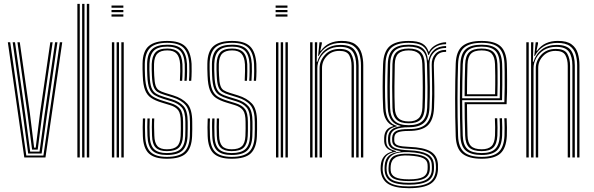

<svg xmlns="http://www.w3.org/2000/svg" viewBox="-20 -820 3093 1000"><path d="M106.5 0 20.8 -600H33.2L117 -10H206.2L291.8 -600H304.2L216.8 0ZM126.8 -20.2 99.5 -220.8 46 -600H58.2L111.5 -224.2L137.2 -30.5H186L212.2 -223L267 -600H279.2L224.2 -219L196.8 -20.2ZM147 -40.8 123.2 -227.8 70.8 -600H83L135.5 -231.2L157.8 -51H166L188.5 -230.5L242 -600H254.2L200.5 -227.2L176.5 -40.8Z M432.2 0V-800H444.8V0ZM383 0V-800H395.5V0ZM407.8 0V-800H420V0Z M560.8 -779.8V-791.2H622.5V-779.8ZM560.8 -756.5V-768H622.5V-756.5ZM560.8 -733.5V-745H622.5V-733.5ZM612 0V-600H624.5V0ZM562.8 0V-600H575.2V0ZM587.5 0V-600H599.8V0Z M849 -32.8Q810 -32.8 791.5 -51Q773 -69.2 771.8 -113.5Q771 -137.8 770.8 -157.9Q770.5 -178 771.8 -203H783.5Q782.2 -177.5 782.6 -157.6Q783 -137.8 783.8 -113.8Q784.8 -75.8 799.9 -59.1Q815 -42.5 849 -42.5Q885.2 -42.5 902.1 -58.2Q919 -74 920.8 -111.8Q922 -136.8 921.8 -149.2Q921.5 -161.8 921.5 -184.8Q921.5 -228.5 908.1 -246Q894.8 -263.5 866.5 -272.2L823 -285.5Q788.5 -295.8 767.2 -310Q746 -324.2 735.6 -350.9Q725.2 -377.5 723.5 -425.8Q722.5 -447.8 722.4 -460.5Q722.2 -473.2 722.5 -488.8Q723.5 -553.5 754.9 -580.1Q786.2 -606.8 851.2 -606.8Q915.2 -606.8 944.4 -579Q973.5 -551.2 977.8 -487.5Q978.5 -476 978.2 -448.4Q978 -420.8 976 -399H964.2Q966.2 -422 966.4 -448.9Q966.5 -475.8 965.8 -487.2Q962.2 -545 936 -571Q909.8 -597 851.2 -597Q789.5 -597 762.5 -571Q735.5 -545 734.2 -487.5Q734 -473.5 734.2 -460Q734.5 -446.5 735.2 -426Q737.5 -378.8 747.4 -354Q757.2 -329.2 776.6 -317.1Q796 -305 826.5 -295.8L869.8 -282.5Q902.5 -272.5 918 -252.5Q933.5 -232.5 933.5 -184.8Q933.5 -167.8 933.6 -157.8Q933.8 -147.8 933.6 -137.9Q933.5 -128 932.8 -111Q930.8 -70.5 912.1 -51.6Q893.5 -32.8 849 -32.8ZM849 -12.8Q797.2 -12.8 773.5 -35.6Q749.8 -58.5 748 -112.8Q747.2 -135.5 747 -157.5Q746.8 -179.5 748 -203H759.8Q758.8 -179.8 758.9 -158.2Q759 -136.8 759.8 -113Q761.2 -63.8 782.6 -43.2Q804 -22.8 849 -22.8Q897.2 -22.8 920 -42.9Q942.8 -63 944.8 -111.2Q945.8 -132.2 945.6 -148Q945.5 -163.8 945.5 -184.8Q945.5 -238.8 926.8 -260.2Q908 -281.8 872.8 -292.5L830 -305.5Q803 -313.8 785.4 -324.4Q767.8 -335 758.4 -358Q749 -381 747.2 -426.2Q746.5 -444.2 746.2 -458.6Q746 -473 746.2 -487.2Q747.2 -541.2 772.5 -564.2Q797.8 -587.2 851.2 -587.2Q905 -587.2 927.9 -562.6Q950.8 -538 954 -486.8Q954.8 -473 954.4 -446.4Q954 -419.8 952.2 -399H940.5Q942.2 -419.5 942.5 -447.9Q942.8 -476.2 942.2 -485.8Q939.2 -535.2 917.6 -556.2Q896 -577.2 851.2 -577.2Q802.2 -577.2 781.1 -555.8Q760 -534.2 758.5 -487.8Q757.8 -468.2 758.2 -456.8Q758.8 -445.2 759.5 -426.2Q761 -384.5 768.9 -363.5Q776.8 -342.5 792.4 -332.9Q808 -323.2 833.2 -315.8L875.8 -302.8Q916.2 -290.2 936.9 -266.1Q957.5 -242 957.5 -184.8Q957.5 -165.2 957.6 -149.5Q957.8 -133.8 956.8 -111Q954.5 -59 930 -35.9Q905.5 -12.8 849 -12.8ZM849 6.8Q784.2 6.8 755.2 -20.8Q726.2 -48.2 724 -111.8Q723.2 -134.8 723.1 -156.9Q723 -179 724.2 -203H736.2Q734.8 -179.2 735 -157Q735.2 -134.8 736 -112.2Q738 -53 764.6 -28Q791.2 -3 849 -3Q911.5 -3 938.9 -28.2Q966.2 -53.5 968.8 -110.5Q969.8 -135.2 969.6 -147.2Q969.5 -159.2 969.5 -184.8Q969.5 -244.8 947.1 -271.9Q924.8 -299 879 -313L836.8 -326Q814 -332.8 800.2 -341.4Q786.5 -350 779.6 -369Q772.8 -388 771.2 -426.5Q770.5 -447 770.1 -458.1Q769.8 -469.2 770.2 -486.5Q772 -527.2 789.8 -547.2Q807.5 -567.2 851.2 -567.2Q890 -567.2 908.9 -548.5Q927.8 -529.8 930.2 -485.5Q930.8 -476 930.6 -449.2Q930.5 -422.5 928.8 -399H917Q918.5 -422.8 918.8 -448.9Q919 -475 918.2 -485.2Q916 -522.8 900.4 -540.1Q884.8 -557.5 851.2 -557.5Q816.5 -557.5 800 -541Q783.5 -524.5 782.2 -486.5Q781.8 -468.5 782.1 -456.8Q782.5 -445 783.2 -426.8Q784.8 -391.8 790.2 -374.6Q795.8 -357.5 807.6 -350Q819.5 -342.5 840 -336.2L882 -323.2Q928.8 -308.8 955 -280.4Q981.2 -252 981.2 -184.8Q981.2 -159.2 981.4 -147.1Q981.5 -135 980.5 -110.2Q978 -49.8 948.9 -21.5Q919.8 6.8 849 6.8Z M1186.5 -32.8Q1147.5 -32.8 1129 -51Q1110.5 -69.2 1109.2 -113.5Q1108.5 -137.8 1108.2 -157.9Q1108 -178 1109.2 -203H1121Q1119.8 -177.5 1120.1 -157.6Q1120.5 -137.8 1121.2 -113.8Q1122.2 -75.8 1137.4 -59.1Q1152.5 -42.5 1186.5 -42.5Q1222.8 -42.5 1239.6 -58.2Q1256.5 -74 1258.2 -111.8Q1259.5 -136.8 1259.2 -149.2Q1259 -161.8 1259 -184.8Q1259 -228.5 1245.6 -246Q1232.2 -263.5 1204 -272.2L1160.5 -285.5Q1126 -295.8 1104.8 -310Q1083.5 -324.2 1073.1 -350.9Q1062.8 -377.5 1061 -425.8Q1060 -447.8 1059.9 -460.5Q1059.8 -473.2 1060 -488.8Q1061 -553.5 1092.4 -580.1Q1123.8 -606.8 1188.8 -606.8Q1252.8 -606.8 1281.9 -579Q1311 -551.2 1315.2 -487.5Q1316 -476 1315.8 -448.4Q1315.5 -420.8 1313.5 -399H1301.8Q1303.8 -422 1303.9 -448.9Q1304 -475.8 1303.2 -487.2Q1299.8 -545 1273.5 -571Q1247.2 -597 1188.8 -597Q1127 -597 1100 -571Q1073 -545 1071.8 -487.5Q1071.5 -473.5 1071.8 -460Q1072 -446.5 1072.8 -426Q1075 -378.8 1084.9 -354Q1094.8 -329.2 1114.1 -317.1Q1133.5 -305 1164 -295.8L1207.2 -282.5Q1240 -272.5 1255.5 -252.5Q1271 -232.5 1271 -184.8Q1271 -167.8 1271.1 -157.8Q1271.2 -147.8 1271.1 -137.9Q1271 -128 1270.2 -111Q1268.2 -70.5 1249.6 -51.6Q1231 -32.8 1186.5 -32.8ZM1186.5 -12.8Q1134.8 -12.8 1111 -35.6Q1087.2 -58.5 1085.5 -112.8Q1084.8 -135.5 1084.5 -157.5Q1084.2 -179.5 1085.5 -203H1097.2Q1096.2 -179.8 1096.4 -158.2Q1096.5 -136.8 1097.2 -113Q1098.8 -63.8 1120.1 -43.2Q1141.5 -22.8 1186.5 -22.8Q1234.8 -22.8 1257.5 -42.9Q1280.2 -63 1282.2 -111.2Q1283.2 -132.2 1283.1 -148Q1283 -163.8 1283 -184.8Q1283 -238.8 1264.2 -260.2Q1245.5 -281.8 1210.2 -292.5L1167.5 -305.5Q1140.5 -313.8 1122.9 -324.4Q1105.2 -335 1095.9 -358Q1086.5 -381 1084.8 -426.2Q1084 -444.2 1083.8 -458.6Q1083.5 -473 1083.8 -487.2Q1084.8 -541.2 1110 -564.2Q1135.2 -587.2 1188.8 -587.2Q1242.5 -587.2 1265.4 -562.6Q1288.2 -538 1291.5 -486.8Q1292.2 -473 1291.9 -446.4Q1291.5 -419.8 1289.8 -399H1278Q1279.8 -419.5 1280 -447.9Q1280.2 -476.2 1279.8 -485.8Q1276.8 -535.2 1255.1 -556.2Q1233.5 -577.2 1188.8 -577.2Q1139.8 -577.2 1118.6 -555.8Q1097.5 -534.2 1096 -487.8Q1095.2 -468.2 1095.8 -456.8Q1096.2 -445.2 1097 -426.2Q1098.5 -384.5 1106.4 -363.5Q1114.2 -342.5 1129.9 -332.9Q1145.5 -323.2 1170.8 -315.8L1213.2 -302.8Q1253.8 -290.2 1274.4 -266.1Q1295 -242 1295 -184.8Q1295 -165.2 1295.1 -149.5Q1295.2 -133.8 1294.2 -111Q1292 -59 1267.5 -35.9Q1243 -12.8 1186.5 -12.8ZM1186.5 6.8Q1121.8 6.8 1092.8 -20.8Q1063.8 -48.2 1061.5 -111.8Q1060.8 -134.8 1060.6 -156.9Q1060.5 -179 1061.8 -203H1073.8Q1072.2 -179.2 1072.5 -157Q1072.8 -134.8 1073.5 -112.2Q1075.5 -53 1102.1 -28Q1128.8 -3 1186.5 -3Q1249 -3 1276.4 -28.2Q1303.8 -53.5 1306.2 -110.5Q1307.2 -135.2 1307.1 -147.2Q1307 -159.2 1307 -184.8Q1307 -244.8 1284.6 -271.9Q1262.2 -299 1216.5 -313L1174.2 -326Q1151.5 -332.8 1137.8 -341.4Q1124 -350 1117.1 -369Q1110.2 -388 1108.8 -426.5Q1108 -447 1107.6 -458.1Q1107.2 -469.2 1107.8 -486.5Q1109.5 -527.2 1127.2 -547.2Q1145 -567.2 1188.8 -567.2Q1227.5 -567.2 1246.4 -548.5Q1265.2 -529.8 1267.8 -485.5Q1268.2 -476 1268.1 -449.2Q1268 -422.5 1266.2 -399H1254.5Q1256 -422.8 1256.2 -448.9Q1256.5 -475 1255.8 -485.2Q1253.5 -522.8 1237.9 -540.1Q1222.2 -557.5 1188.8 -557.5Q1154 -557.5 1137.5 -541Q1121 -524.5 1119.8 -486.5Q1119.2 -468.5 1119.6 -456.8Q1120 -445 1120.8 -426.8Q1122.2 -391.8 1127.8 -374.6Q1133.2 -357.5 1145.1 -350Q1157 -342.5 1177.5 -336.2L1219.5 -323.2Q1266.2 -308.8 1292.5 -280.4Q1318.8 -252 1318.8 -184.8Q1318.8 -159.2 1318.9 -147.1Q1319 -135 1318 -110.2Q1315.5 -49.8 1286.4 -21.5Q1257.2 6.8 1186.5 6.8Z M1415.5 -779.8V-791.2H1477.2V-779.8ZM1415.5 -756.5V-768H1477.2V-756.5ZM1415.5 -733.5V-745H1477.2V-733.5ZM1466.8 0V-600H1479.2V0ZM1417.5 0V-600H1430V0ZM1442.2 0V-600H1454.5V0Z M1860 0V-479.5Q1860 -510.2 1852.1 -537Q1844.2 -563.8 1822.1 -580.1Q1800 -596.5 1756.8 -596.5Q1714.8 -596.5 1685.1 -578Q1655.5 -559.5 1639.8 -528.8H1636.8L1644 -600H1656.2V-592.5L1648.2 -555.5H1651Q1670.5 -582.5 1697.9 -594.8Q1725.2 -607 1759.5 -607Q1806.8 -607 1830.9 -589Q1855 -571 1863.5 -542.1Q1872 -513.2 1872 -480.5V0ZM1595.2 0V-600H1607.8V0ZM1620 0V-600H1632.2L1629.5 -498H1632.5Q1644.8 -538.5 1676 -562.4Q1707.2 -586.2 1753.5 -586.2Q1808.2 -586 1828 -557.5Q1847.8 -529 1847.8 -479V0H1835.2V-478.2Q1835.2 -525 1817.1 -550.5Q1799 -576 1751 -576Q1714 -576 1687.5 -559.8Q1661 -543.5 1646.9 -518.1Q1632.8 -492.8 1632.8 -465V0ZM1644.5 0V-465.5Q1644.5 -503.2 1672.5 -534.2Q1700.5 -565.2 1748.5 -565.2Q1794.8 -565.2 1809 -539.4Q1823.2 -513.5 1823.2 -477V0H1811V-476.8Q1811 -510.5 1798.6 -532.8Q1786.2 -555 1747.2 -555Q1708.2 -555 1682.8 -528.5Q1657.2 -502 1657.2 -466L1657 0Z M2110 160.2Q2037.2 160.2 2002.1 138.2Q1967 116.2 1962.8 68Q1962 58.8 1963 42.8Q1967.2 -16.2 2022.5 -30.5V-33.5Q1983.8 -45 1981 -82.5Q1980.8 -86 1980.9 -92.6Q1981 -99.2 1981 -103.2Q1982 -126.8 1992.6 -141.5Q2003.2 -156.2 2027.2 -162.5V-165.2Q2005 -173 1991.2 -196.1Q1977.5 -219.2 1975.5 -256.2Q1972.8 -310.8 1972.9 -366.8Q1973 -422.8 1975.2 -486.2Q1977.8 -550.8 2009.1 -578.8Q2040.5 -606.8 2108.5 -606.8Q2155.5 -606.8 2179.4 -593.1Q2203.2 -579.5 2212 -551H2214.8Q2226.5 -574.2 2252.8 -587.2Q2279 -600.2 2303.5 -600V-589.8Q2268 -589.8 2244.8 -573.4Q2221.5 -557 2214 -534H2210.5Q2203 -566.5 2179.5 -581.8Q2156 -597 2108.5 -597Q2047.2 -597 2018.4 -571.5Q1989.5 -546 1987.8 -486.8Q1985.5 -421.5 1985.2 -368Q1985 -314.5 1987.8 -257.5Q1989.8 -216.5 2005 -194Q2020.2 -171.5 2046.8 -164.8V-162Q2016.8 -155.2 2004.8 -141.6Q1992.8 -128 1991.8 -103.5Q1991 -92 1991.8 -82.2Q1993 -62 2004 -51.1Q2015 -40.2 2042.8 -33.2V-30.2Q2007.5 -24.2 1992 -7.4Q1976.5 9.5 1974 42.8Q1973.2 50.2 1972.9 55.2Q1972.5 60.2 1973.2 68Q1977.2 110.8 2008.5 130.9Q2039.8 151 2110 151Q2182.2 151 2214.8 130.4Q2247.2 109.8 2250.2 62.8Q2251.2 49.5 2249.8 35Q2246.5 -5 2214.1 -23.8Q2181.8 -42.5 2111.8 -45Q2065 -46.8 2045 -55.1Q2025 -63.5 2023 -82.2Q2022.5 -86.2 2022.4 -93.2Q2022.2 -100.2 2022.5 -103.5Q2024.5 -128.5 2044 -138.2Q2063.5 -148 2108.8 -147.8Q2173.2 -147.5 2199.9 -175.2Q2226.5 -203 2228.8 -258Q2230.5 -298.8 2230.8 -331.2Q2231 -363.8 2230.2 -398.9Q2229.5 -434 2228.5 -482.8Q2227.8 -516.5 2247.2 -538.6Q2266.8 -560.8 2303.5 -560.2V-550Q2269.8 -550.5 2254.2 -529.9Q2238.8 -509.2 2239.5 -479.2Q2241 -419.5 2242.1 -369.9Q2243.2 -320.2 2240.5 -257.5Q2237.5 -193.5 2206.8 -165.8Q2176 -138 2108.5 -138Q2070.5 -138 2052.5 -130.9Q2034.5 -123.8 2033.5 -102.2Q2033.5 -101 2033.4 -94.4Q2033.2 -87.8 2033.5 -84.8Q2035.2 -68.5 2053.4 -62.5Q2071.5 -56.5 2112 -55Q2187.5 -52.2 2222.6 -31.2Q2257.8 -10.2 2261 35.5Q2261.8 49.2 2261.2 62.8Q2258.5 114 2223 137.1Q2187.5 160.2 2110 160.2ZM2110 142Q2045.5 142 2016 124.8Q1986.5 107.5 1983.2 68Q1982.5 57 1983.5 42.8Q1986 8.5 2005 -8.6Q2024 -25.8 2065.8 -30.5V-33.2Q2033 -37.5 2018.1 -48.9Q2003.2 -60.2 2001.5 -82.2Q2001 -86.8 2001 -93Q2001 -99.2 2001.2 -103.5Q2003 -153.8 2066 -162.5V-164.8Q2035.8 -170.8 2018.8 -193.1Q2001.8 -215.5 1999.8 -258Q1997.5 -308.8 1997.6 -364.8Q1997.8 -420.8 1999.8 -486.2Q2001.5 -541.5 2028.1 -564.4Q2054.8 -587.2 2108.5 -587.2Q2158.2 -587.2 2181.6 -568Q2205 -548.8 2208.8 -505.5H2211.5Q2218.2 -540.2 2241.2 -560Q2264.2 -579.8 2303.5 -580.5V-570Q2262.2 -570.5 2239.1 -545.6Q2216 -520.8 2217 -485.2Q2218.8 -418.2 2218.9 -365.4Q2219 -312.5 2216.8 -258.2Q2214.5 -205 2189 -181.1Q2163.5 -157.2 2108.5 -157.2Q2063.2 -157.5 2038.9 -145.8Q2014.5 -134 2012.5 -104.8Q2012 -99.8 2012.1 -92.6Q2012.2 -85.5 2012.5 -82.5Q2014.8 -57.8 2038.6 -48.4Q2062.5 -39 2111.5 -37.2Q2173.2 -34.8 2205 -18Q2236.8 -1.2 2239.8 34.8Q2240.2 42.2 2240.5 48.1Q2240.8 54 2240.2 62.8Q2237.8 106.5 2205.9 124.2Q2174 142 2110 142ZM2108.5 -168Q2156.5 -168 2179.6 -189.2Q2202.8 -210.5 2204.8 -258.2Q2207 -314.8 2206.6 -368.6Q2206.2 -422.5 2204 -487.8Q2202.5 -536.8 2178.8 -557Q2155 -577.2 2108.5 -577.2Q2056.2 -577.2 2034.6 -554.6Q2013 -532 2012 -486Q2010.5 -421.2 2010.2 -369.5Q2010 -317.8 2012 -256.2Q2013.5 -210 2037 -189Q2060.5 -168 2108.5 -168ZM2108.5 -177.8Q2064.8 -177.8 2045 -197.4Q2025.2 -217 2024 -258Q2022.5 -313 2022.5 -367.5Q2022.5 -422 2024 -485.8Q2025 -529.5 2045.1 -548.4Q2065.2 -567.2 2108.5 -567.2Q2150.5 -567.2 2170.4 -548.5Q2190.2 -529.8 2191.8 -488Q2194.2 -418 2194.4 -365.4Q2194.5 -312.8 2192.2 -258.8Q2190.5 -216.8 2170.8 -197.2Q2151 -177.8 2108.5 -177.8ZM2108.5 -187.5Q2143.5 -187.5 2161 -204.6Q2178.5 -221.8 2180 -259.5Q2184 -357.2 2179.5 -488Q2178.2 -526 2160.2 -541.8Q2142.2 -557.5 2108.5 -557.5Q2072.8 -557.5 2054.9 -541.1Q2037 -524.8 2036.2 -485.2Q2034.8 -425.2 2034.4 -370.8Q2034 -316.2 2036.2 -258.5Q2037.5 -221.2 2054.9 -204.4Q2072.2 -187.5 2108.5 -187.5ZM2110 132.2Q2172.8 132.2 2200.1 115.5Q2227.5 98.8 2229 64.2Q2229.8 49.8 2228.5 35.2Q2226.5 6.5 2200.4 -9Q2174.2 -24.5 2111.2 -27.5Q2052 -30.2 2025 -13.5Q1998 3.2 1994.2 43Q1993.5 49.5 1993.2 55.2Q1993 61 1993.8 68.8Q1996.8 102.8 2024.2 117.5Q2051.8 132.2 2110 132.2ZM2110 123.2Q2055.2 123.2 2030.8 110.4Q2006.2 97.5 2003.8 68Q2003 59 2004.5 42.5Q2008 4 2034.2 -8.8Q2060.5 -21.5 2112.2 -19.2Q2166 -17 2191 -4.1Q2216 8.8 2218.2 35.2Q2219 45.2 2218.9 50.6Q2218.8 56 2218.5 63Q2216.2 95.2 2191.1 109.2Q2166 123.2 2110 123.2ZM2110 114Q2159.8 114 2182.4 102.2Q2205 90.5 2207 62.8Q2208 48.8 2206.8 35.2Q2205.2 14 2183.5 3.6Q2161.8 -6.8 2111 -9.8Q2061.8 -12.8 2039.6 0.4Q2017.5 13.5 2015 42.8Q2013.8 55.2 2014.8 68Q2016.2 91.2 2038.2 102.6Q2060.2 114 2110 114Z M2489 6.8Q2421.8 6.8 2388.8 -19.5Q2355.8 -45.8 2353.5 -110.8Q2350.2 -212.8 2350.4 -307Q2350.5 -401.2 2353.5 -488.2Q2356 -553.5 2388.6 -580.1Q2421.2 -606.8 2488.5 -606.8Q2555.8 -606.8 2586.4 -579.6Q2617 -552.5 2619.8 -489Q2620.2 -481.5 2620.6 -458.4Q2621 -435.2 2621.1 -403.8Q2621.2 -372.2 2620.8 -338.9Q2620.2 -305.5 2618.5 -277.2H2412.2Q2412.2 -234.5 2413 -195.8Q2413.8 -157 2415 -114.2Q2416.2 -76 2433.4 -59.2Q2450.5 -42.5 2489 -42.5Q2522.5 -42.5 2539.4 -58.4Q2556.2 -74.2 2558.2 -114.2Q2559.2 -132.8 2558.9 -158.9Q2558.5 -185 2557.5 -204H2569.8Q2571.2 -181.2 2571.2 -155.1Q2571.2 -129 2570.5 -113.8Q2568.2 -70.2 2549.2 -51.5Q2530.2 -32.8 2489 -32.8Q2443.8 -32.8 2423.9 -51.8Q2404 -70.8 2402.8 -113.8Q2401.2 -161 2400.5 -204.5Q2399.8 -248 2399.8 -287.8H2606.8Q2608.2 -324 2608.5 -366.8Q2608.8 -409.5 2608.4 -443.8Q2608 -478 2607.5 -488.5Q2605 -546.8 2577.2 -571.9Q2549.5 -597 2488.5 -597Q2427.2 -597 2397.5 -572.1Q2367.8 -547.2 2365.8 -486.2Q2363 -407.5 2362.8 -308.9Q2362.5 -210.2 2365.8 -113.2Q2367.5 -54.8 2395.9 -28.9Q2424.2 -3 2489 -3Q2548.8 -3 2576.6 -28.1Q2604.5 -53.2 2607.5 -112.5Q2608.2 -127.5 2608.1 -155.4Q2608 -183.2 2606.5 -204H2618.8Q2620.2 -183.2 2620.4 -155.5Q2620.5 -127.8 2619.8 -111.8Q2616.5 -48.2 2586.1 -20.8Q2555.8 6.8 2489 6.8ZM2489 -12.8Q2434.5 -12.8 2407.1 -34.9Q2379.8 -57 2378 -112.8Q2375.2 -200.8 2375.1 -299.4Q2375 -398 2378 -485.8Q2380 -541.2 2406.4 -564.2Q2432.8 -587.2 2488.5 -587.2Q2543.2 -587.2 2568 -564.2Q2592.8 -541.2 2595.2 -488.2Q2595.8 -478.5 2596.1 -447.9Q2596.5 -417.2 2596.2 -377Q2596 -336.8 2594.8 -298H2387.2Q2387.2 -253.5 2388 -205.4Q2388.8 -157.2 2390.2 -113.5Q2392 -63.8 2415.6 -43.2Q2439.2 -22.8 2489 -22.8Q2536.5 -22.8 2558.5 -43.8Q2580.5 -64.8 2583 -113.5Q2583.8 -128.5 2583.6 -155.9Q2583.5 -183.2 2582 -204H2594.5Q2595.8 -182.5 2595.9 -155.4Q2596 -128.2 2595.2 -113Q2592.5 -59.2 2567.9 -36Q2543.2 -12.8 2489 -12.8ZM2387.2 -308.2H2582.8Q2584 -344.2 2584.1 -381.4Q2584.2 -418.5 2583.9 -447.5Q2583.5 -476.5 2583 -487.5Q2580.8 -535.2 2559 -556.2Q2537.2 -577.2 2488.5 -577.2Q2437.2 -577.2 2414.6 -555.6Q2392 -534 2390.2 -485.2Q2388.8 -442.2 2388.1 -396.8Q2387.5 -351.2 2387.2 -308.2ZM2399.8 -318.8Q2399.8 -353 2400.5 -396.8Q2401.2 -440.5 2402.8 -484.8Q2404 -529 2424.1 -548.1Q2444.2 -567.2 2488.5 -567.2Q2531 -567.2 2549.9 -548.5Q2568.8 -529.8 2570.5 -487Q2571 -475.5 2571.4 -448.5Q2571.8 -421.5 2571.6 -387Q2571.5 -352.5 2570.5 -318.8ZM2412.2 -329H2558.5Q2559.8 -380.2 2559.4 -426Q2559 -471.8 2558.2 -486.2Q2556.8 -522.8 2541.4 -540.1Q2526 -557.5 2488.5 -557.5Q2449.5 -557.5 2432.9 -540.1Q2416.2 -522.8 2415 -484.2Q2413.5 -442.2 2412.9 -404.6Q2412.2 -367 2412.2 -329Z M2986 0V-479.5Q2986 -510.2 2978.1 -537Q2970.2 -563.8 2948.1 -580.1Q2926 -596.5 2882.8 -596.5Q2840.8 -596.5 2811.1 -578Q2781.5 -559.5 2765.8 -528.8H2762.8L2770 -600H2782.2V-592.5L2774.2 -555.5H2777Q2796.5 -582.5 2823.9 -594.8Q2851.2 -607 2885.5 -607Q2932.8 -607 2956.9 -589Q2981 -571 2989.5 -542.1Q2998 -513.2 2998 -480.5V0ZM2721.2 0V-600H2733.8V0ZM2746 0V-600H2758.2L2755.5 -498H2758.5Q2770.8 -538.5 2802 -562.4Q2833.2 -586.2 2879.5 -586.2Q2934.2 -586 2954 -557.5Q2973.8 -529 2973.8 -479V0H2961.2V-478.2Q2961.2 -525 2943.1 -550.5Q2925 -576 2877 -576Q2840 -576 2813.5 -559.8Q2787 -543.5 2772.9 -518.1Q2758.8 -492.8 2758.8 -465V0ZM2770.5 0V-465.5Q2770.5 -503.2 2798.5 -534.2Q2826.5 -565.2 2874.5 -565.2Q2920.8 -565.2 2935 -539.4Q2949.2 -513.5 2949.2 -477V0H2937V-476.8Q2937 -510.5 2924.6 -532.8Q2912.2 -555 2873.2 -555Q2834.2 -555 2808.8 -528.5Q2783.2 -502 2783.2 -466L2783 0Z"/></svg>

Font: Big Shoulders Inline Text Light
Style: Regular
Weight: 300
Designer: Patric King
Foundry: XO Type Co
Version: Version 1.000